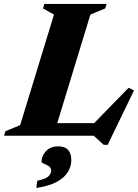

<svg xmlns="http://www.w3.org/2000/svg" viewBox="-56 -690 703 976"><path d="M403.5 -616 235 -64H422.5L598 -244L625 -230L491.5 46H471L420.5 0H-35.5L-28.5 -23L46.5 -54L218.5 -616L162.5 -647L169.5 -670H486L478.5 -647ZM155 132.5Q155 103.5 177.2 78.8Q199.5 54 241 54Q274 54 290.2 72.2Q306.5 90.5 306.5 123.5Q306.5 154.5 289.5 183.5Q272.5 212.5 233.5 234Q194.5 255.5 128.5 265.5L133.5 228.5Q177 220 190.5 206Q204 192 204 178.5Q204 162.5 191.8 154.5Q179.5 146.5 167.2 142Q155 137.5 155 132.5Z"/></svg>

Font: Newsreader Text ExtraBold
Style: Italic
Weight: 800
Italic angle: -17°
Designer: Hugues Gentile
Foundry: Production Type
Version: Version 1.001